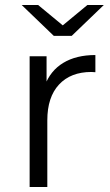

<svg xmlns="http://www.w3.org/2000/svg" viewBox="-20 -751 441 771"><path d="M99 0V-525H167V-382L160 -407Q182 -467 234 -498.5Q286 -530 363 -530V-461Q359 -461 355 -461.5Q351 -462 347 -462Q264 -462 217 -411.5Q170 -361 170 -268V0ZM196 -607 67 -731H133L260 -626H204L331 -731H397L268 -607Z"/></svg>

Font: MOST Montserrat
Style: Regular
Weight: 400
Designer: Julieta Ulanovsky
Foundry: Julieta Ulanovsky
Version: Version 8.000;March 11, 2024;FontCreator 15.0.0.2926 64-bit